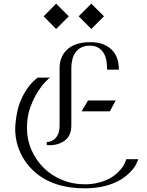

<svg xmlns="http://www.w3.org/2000/svg" viewBox="-20 -1003 804 1047"><path d="M286 -983 355 -914 286 -845 218 -914ZM478 -983 547 -914 478 -845 409 -914ZM305 -637Q305 -637 305.5 -646Q306 -655 309 -668.5Q312 -682 319.5 -697.5Q327 -713 341 -728Q385 -773 471 -773Q473 -773 475 -773Q545 -773 586.5 -734.5Q628 -696 628 -626V-623H564V-626Q564 -648 560.5 -670.5Q557 -693 546.5 -711.5Q536 -730 517.5 -742Q499 -754 470 -754Q442 -754 423 -744Q404 -734 392 -717.5Q380 -701 374.5 -678.5Q369 -656 369 -631V-320Q369 -264 334.5 -237.5Q300 -211 247 -211L241 -212H235V-229H238Q239 -229 249.5 -230.5Q260 -232 272.5 -240.5Q285 -249 295 -267.5Q305 -286 305 -320ZM734 -135 732 -129Q732 -128 721 -105Q710 -82 678 -53Q652 -29 621.5 -14Q591 1 559.5 9.5Q528 18 497.5 21Q467 24 441 24Q354 24 283.5 0Q213 -24 162 -72Q117 -114 91.5 -169Q66 -224 63 -286Q63 -286 63 -301Q63 -316 65.5 -340Q68 -364 74.5 -395.5Q81 -427 95 -459.5Q109 -492 131 -523.5Q153 -555 186 -580H254L246 -575Q246 -575 227 -556Q208 -537 186 -502.5Q164 -468 145.5 -418.5Q127 -369 127 -306Q127 -241 152 -184.5Q177 -128 219.5 -86.5Q262 -45 319.5 -21.5Q377 2 441 2Q478 2 507 -4.5Q536 -11 558.5 -20.5Q581 -30 597.5 -42Q614 -54 625 -65Q650 -90 659 -110.5Q668 -131 668 -132V-135ZM579 -396H425L460 -455H611Z"/></svg>

Font: Milkman
Style: Regular
Weight: 300
Designer: Giulia Boggio / Martin Desinde
Version: Version 1.000